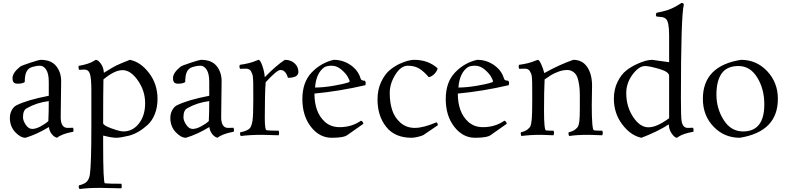

<svg xmlns="http://www.w3.org/2000/svg" viewBox="-20 -915 5339 1303"><path d="M395 -364 392 -120Q392 -47 439 -47L475 -48Q479 -43 479 -32L477 -21Q400 -7 367 20Q345 14 329.5 -7.5Q314 -29 312 -53Q232 -4 153 20Q119 20 83 -18.5Q47 -57 47 -115Q47 -144 60 -167.5Q73 -191 91 -200Q165 -237 311 -265V-360Q311 -415 293.5 -442Q276 -469 251.5 -469Q227 -469 199 -460.5Q171 -452 159.5 -428Q148 -404 148 -360Q148 -356 134.5 -351.5Q121 -347 100.5 -347Q80 -347 72.5 -356.5Q65 -366 65 -385Q65 -421 117 -463Q129 -471 187.5 -490Q246 -509 255 -509Q327 -509 361 -467Q395 -425 395 -364ZM308 -93Q311 -152 311 -229Q227 -218 163 -181Q136 -168 136 -120Q136 -96 155 -68Q174 -40 198.5 -40Q223 -40 255 -57Q287 -74 308 -93Z M552 -443 517 -441Q513 -448 513 -459L514 -468Q584 -480 618 -502L630 -509Q645 -509 664 -483.5Q683 -458 685 -421Q742 -457 768.5 -470Q795 -483 861 -509Q934 -495 991.5 -419.5Q1049 -344 1049 -244Q1049 -187 1031 -141.5Q1013 -96 983 -68.5Q953 -41 921 -22Q889 -3 855 6Q797 20 768.5 20Q740 20 680 5V61Q680 328 692 329Q722 332 804 332Q806 339 806 348Q806 357 804 363L660 360Q574 360 520 368Q514 362 514 351L516 343Q557 333 571.5 315Q586 297 590 269Q600 199 600 -59V-303Q600 -383 590.5 -413Q581 -443 552 -443ZM680 -79Q680 -64 737 -43.5Q794 -23 817 -23Q881 -23 923 -77Q965 -131 965 -214.5Q965 -298 916 -368.5Q867 -439 812 -439Q757 -439 682 -376Q680 -293 680 -79Z M1484 -364 1481 -120Q1481 -47 1528 -47L1564 -48Q1568 -43 1568 -32L1566 -21Q1489 -7 1456 20Q1434 14 1418.5 -7.5Q1403 -29 1401 -53Q1321 -4 1242 20Q1208 20 1172 -18.5Q1136 -57 1136 -115Q1136 -144 1149 -167.5Q1162 -191 1180 -200Q1254 -237 1400 -265V-360Q1400 -415 1382.5 -442Q1365 -469 1340.5 -469Q1316 -469 1288 -460.5Q1260 -452 1248.5 -428Q1237 -404 1237 -360Q1237 -356 1223.5 -351.5Q1210 -347 1189.5 -347Q1169 -347 1161.5 -356.5Q1154 -366 1154 -385Q1154 -421 1206 -463Q1218 -471 1276.5 -490Q1335 -509 1344 -509Q1416 -509 1450 -467Q1484 -425 1484 -364ZM1397 -93Q1400 -152 1400 -229Q1316 -218 1252 -181Q1225 -168 1225 -120Q1225 -96 1244 -68Q1263 -40 1287.5 -40Q1312 -40 1344 -57Q1376 -74 1397 -93Z M1649 -449 1610 -448Q1605 -453 1605 -463L1607 -475Q1675 -484 1718 -503Q1732 -509 1735 -509Q1746 -509 1760 -469.5Q1774 -430 1777 -391Q1852 -469 1913 -509Q1953 -509 1979 -485.5Q2005 -462 2005 -427Q2005 -387 1934 -387Q1919 -440 1883 -440Q1859 -440 1783 -357Q1777 -281 1777 -115Q1777 -32 1790 -31Q1813 -28 1871 -28Q1874 -21 1874 -12Q1874 -3 1871 3L1759 0Q1677 0 1614 8Q1609 2 1609 -9L1610 -17Q1663 -27 1678 -48Q1689 -64 1694 -99.5Q1699 -135 1699 -239Q1699 -343 1698.5 -354Q1698 -365 1697 -383Q1696 -401 1693 -410Q1690 -419 1684 -430Q1674 -449 1649 -449Z M2285 -52Q2367 -52 2430 -96Q2444 -91 2446 -75L2338 1Q2314 20 2231 20Q2148 20 2090 -54.5Q2032 -129 2032 -243Q2032 -357 2095 -423Q2158 -489 2245 -509Q2321 -509 2379 -458Q2414 -428 2428 -380Q2431 -368 2456 -367Q2462 -360 2462 -352.5Q2462 -345 2460 -337Q2284 -296 2114 -280Q2114 -152 2185 -88Q2225 -52 2285 -52ZM2348 -357Q2353 -360 2353 -364.5Q2353 -369 2340.5 -392.5Q2328 -416 2297 -442.5Q2266 -469 2232 -469Q2198 -469 2182 -459Q2126 -421 2118 -321Q2172 -321 2241 -332.5Q2310 -344 2348 -357Z M2790 -509Q2887 -509 2950 -451Q2947 -434 2929.5 -415Q2912 -396 2890 -391Q2858 -429 2826 -449Q2794 -469 2747.5 -469Q2701 -469 2663 -408.5Q2625 -348 2625 -283.5Q2625 -219 2641.5 -168Q2658 -117 2698 -82Q2738 -47 2795.5 -47Q2853 -47 2942 -85Q2951 -80 2951 -65L2854 1Q2844 7 2817 13.5Q2790 20 2773 20Q2660 20 2601 -54Q2542 -128 2542 -240Q2542 -306 2566 -357.5Q2590 -409 2622 -436.5Q2654 -464 2692 -482Q2753 -509 2790 -509Z M3258 -52Q3340 -52 3403 -96Q3417 -91 3419 -75L3311 1Q3287 20 3204 20Q3121 20 3063 -54.5Q3005 -129 3005 -243Q3005 -357 3068 -423Q3131 -489 3218 -509Q3294 -509 3352 -458Q3387 -428 3401 -380Q3404 -368 3429 -367Q3435 -360 3435 -352.5Q3435 -345 3433 -337Q3257 -296 3087 -280Q3087 -152 3158 -88Q3198 -52 3258 -52ZM3321 -357Q3326 -360 3326 -364.5Q3326 -369 3313.5 -392.5Q3301 -416 3270 -442.5Q3239 -469 3205 -469Q3171 -469 3155 -459Q3099 -421 3091 -321Q3145 -321 3214 -332.5Q3283 -344 3321 -357Z M3543 -449 3504 -448Q3500 -453 3500 -461Q3500 -469 3502 -475Q3570 -484 3613 -503Q3627 -509 3630 -509Q3639 -509 3652 -481Q3665 -453 3674 -419Q3775 -476 3871 -509Q3932 -509 3965 -460.5Q3998 -412 3998 -332L3996 -200Q3996 -33 4011 -30.5Q4026 -28 4067 -28Q4071 -21 4071 -13Q4071 -5 4067 3L3975 0Q3892 0 3843 8Q3838 2 3838 -9L3839 -17Q3868 -24 3884 -36.5Q3900 -49 3904.5 -60.5Q3909 -72 3912 -95.5Q3915 -119 3915 -187V-270Q3915 -340 3899 -388Q3892 -407 3883 -416Q3861 -440 3830 -440Q3799 -440 3768 -428Q3737 -416 3721 -406Q3705 -396 3676 -376Q3672 -297 3672 -164.5Q3672 -32 3685.5 -30Q3699 -28 3736 -28Q3740 -21 3740 -13Q3740 -5 3736 3L3651 0Q3575 0 3519 8Q3514 2 3514 -9L3515 -17Q3544 -24 3560 -36.5Q3576 -49 3580.5 -60.5Q3585 -72 3588.5 -103.5Q3592 -135 3592 -239Q3592 -343 3591.5 -354.5Q3591 -366 3590 -384Q3589 -402 3586 -411Q3583 -420 3577 -430Q3567 -449 3543 -449Z M4601 -249Q4601 -116 4606 -92Q4614 -47 4647 -47Q4659 -47 4683 -48Q4687 -41 4687 -31L4686 -21Q4618 -9 4586 12L4574 20Q4559 20 4539 -8Q4519 -36 4519 -71Q4441 -21 4333 20Q4260 5 4203 -70.5Q4146 -146 4146 -245Q4146 -309 4171 -359.5Q4196 -410 4230 -436.5Q4264 -463 4304 -481Q4366 -509 4405 -509Q4409 -509 4521 -493V-675Q4521 -766 4500 -786Q4489 -797 4471 -799L4435 -803Q4431 -811 4431 -815L4435 -828Q4478 -836 4518 -849Q4558 -864 4605 -895Q4617 -895 4621 -885Q4601 -809 4601 -249ZM4521 -113V-400Q4521 -428 4453 -447.5Q4385 -467 4358 -467Q4316 -467 4273 -409.5Q4230 -352 4230 -283Q4230 -192 4276.5 -121.5Q4323 -51 4380.5 -51Q4438 -51 4521 -113Z M5259 -244Q5259 -22 5001 20Q4895 20 4822.5 -55.5Q4750 -131 4750 -244Q4750 -468 5009 -509Q5114 -509 5186.5 -432Q5259 -355 5259 -244ZM5023 -23Q5167 -23 5167 -207Q5167 -311 5119 -389Q5071 -467 4992 -467Q4913 -467 4877.5 -416.5Q4842 -366 4842 -272.5Q4842 -179 4891 -101Q4940 -23 5023 -23Z"/></svg>

Font: Rosarivo
Style: Regular
Weight: 400
Designer: Pablo Ugerman
Foundry: Pablo Ugerman
Version: Version 1.003